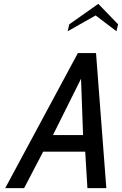

<svg xmlns="http://www.w3.org/2000/svg" viewBox="-20 -975 632 995"><path d="M433 0H531L477.6 -700H383.6L7 0H105L203.6 -189H421.6ZM399.9 -567 410.5 -275H254.5ZM475.6 -895 583.7 -813 592 -849 489.5 -955 339 -849 330.7 -813Z"/></svg>

Font: Cabin Condensed
Style: Regular
Weight: 400
Italic angle: -13°
Designer: Pablo Impallari
Foundry: Pablo Impallari. www.impallari.com Igino Marini. www.ikern.com
Version: Version 1.006